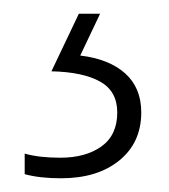

<svg xmlns="http://www.w3.org/2000/svg" viewBox="-20 -20 247 280"><path d="M186 144Q186 188 154 214Q122 240 69 240Q38 240 16 234V204Q37 210 68 210Q105 210 128 193.5Q151 177 151 144Q151 113 126 99Q101 85 55 84L95 0H126L97 61Q139 66 162.5 87Q186 108 186 144Z"/></svg>

Font: Noto Sans Gurmukhi SemiCondensed ExtraLight
Style: Regular
Weight: 200
Width: 4
Designer: Jelle Bosma - Monotype Design Team
Foundry: Monotype Imaging Inc.
Version: Version 2.004; ttfautohint (v1.8.4.7-5d5b)